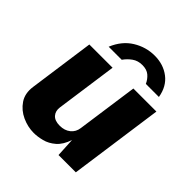

<svg xmlns="http://www.w3.org/2000/svg" viewBox="-197 -849 993 993"><g transform="rotate(45 299.0 -353.0)"><path d="M207 10Q163 10 121 -9.2Q79 -28.5 54 -65.5Q29 -102.5 36.5 -156L87 -517H257L209.5 -179Q205.5 -149.5 222.2 -130.5Q239 -111.5 275.5 -111.5Q311 -111.5 334.2 -130.2Q357.5 -149 361.5 -180L409 -517H577.5L505 0H378.5L373 -104.5Q357 -56 328.2 -31.2Q299.5 -6.5 266.8 1.8Q234 10 207 10ZM367 -715.5Q304 -715.5 249.1 -681.8Q194.1 -648 165.8 -579.5H261.3Q277.3 -602.5 300.5 -619.2Q323.7 -636 356.2 -636Q389.2 -636 408.3 -619.5Q427.4 -603 437.8 -579.5H533.3Q522.4 -645.5 476.7 -680.5Q431 -715.5 367 -715.5Z"/></g></svg>

Font: Public Sans ExtraBold
Style: Italic
Weight: 800
Italic angle: -8°
Designer: The Public Sans project authors (U.S. Web Design System). Libre Franklin designed by Pablo Impallari and Rodrigo Fuenzal
Version: Version 1.007; ttfautohint (v1.8.1) -l 8 -r 50 -G 200 -x 14 